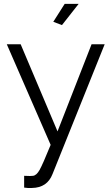

<svg xmlns="http://www.w3.org/2000/svg" viewBox="-20 -750 582 994"><path d="M300.8 -620.1 255.9 -637.2 314.9 -730H387.2ZM105 160.2Q142.6 162.1 150.9 160.2Q168.9 158.2 184.8 130.1Q200.7 102.1 242.2 0L15.1 -521H86.9L277.8 -69.8L454.1 -521H522L252 150.9Q224.6 221.7 146 223.1Q126 224.6 105 221.2Z"/></svg>

Font: Rawline
Style: Regular
Weight: 400
Designer: Matt McInerney, Pablo Impallari, Rodrigo Fuenzalida
Foundry: Matt McInerney, Pablo Impallari, Rodrigo Fuenzalida
Version: Version 4.020;PS 004.020;hotconv 1.0.88;makeotf.lib2.5.64775